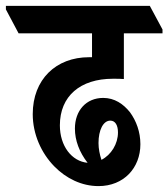

<svg xmlns="http://www.w3.org/2000/svg" viewBox="-75 -645 571 651"><path d="M259 -14C345 -14 401 -76 401 -156C401 -198 387 -235 366 -264C343 -293 313 -313 275 -313C217 -313 179 -270 179 -209C179 -169 194 -129 222 -93C168 -98 128 -150 128 -220C128 -319 197 -378 308 -378C322 -378 335 -378 345 -377V-532H476V-545L433 -625H-55V-613L-12 -532H237V-451C233 -451 230 -451 227 -451C115 -451 36 -376 36 -258C36 -190 65 -126 109 -81C149 -40 202 -14 259 -14ZM259 -160C259 -204 275 -236 299 -236C316 -236 325 -220 325 -196C325 -157 302 -120 269 -103C263 -121 259 -141 259 -160Z"/></svg>

Font: Noto Serif Devanagari ExtraCondensed
Style: Bold
Weight: 700
Width: 2
Designer: Universal Thirst, Indian Type Foundry and the Monotype Design Team
Foundry: Monotype Imaging Inc.
Version: Version 2.004